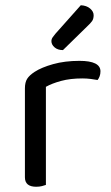

<svg xmlns="http://www.w3.org/2000/svg" viewBox="-20 -707 422 732"><path d="M155 -2Q150 0 140 2.5Q130 5 118 5Q75 5 75 -31V-370Q75 -393 83.5 -406.5Q92 -420 112 -433Q138 -450 182.5 -462.5Q227 -475 283 -475Q363 -475 363 -435Q363 -425 360 -416.5Q357 -408 352 -402Q342 -404 326 -406Q310 -408 294 -408Q248 -408 213 -398.5Q178 -389 155 -376ZM288 -687Q310 -686 323.5 -674.5Q337 -663 337 -649Q337 -635 331 -626.5Q325 -618 311 -605L220 -516Q200 -516 188 -526.5Q176 -537 176 -550Q176 -558 181 -565Q186 -572 191 -578Z"/></svg>

Font: Baloo Chettan 2
Style: Regular
Weight: 400
Designer: Maithili Shingre, Unnati Kotecha and Ek Type
Foundry: Ek Type
Version: Version 1.640;hotconv 1.0.111;makeotfexe 2.5.65597; ttfautoh